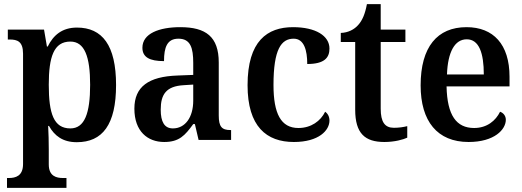

<svg xmlns="http://www.w3.org/2000/svg" viewBox="-20 -680 2538 933"><path d="M14 233H303V185H286C255 185 217 177 217 119V45C217 9 216 -33 214 -68H218C245 -20 285 11 353 11C478 11 544 -74 544 -267C544 -460 477 -546 354 -546C282 -546 239 -509 212 -454H208L194 -536H18V-488H27C64 -488 92 -479 92 -419V117C92 176 55 185 23 185H14ZM322 -56C241 -56 217 -128 217 -268C217 -403 241 -478 322 -478C391 -478 418 -405 418 -268C418 -129 391 -56 322 -56Z M778 10C851 10 879 -22 919 -77H927L945 0H1103V-48H1100C1058 -48 1043 -64 1043 -119V-376C1043 -502 980 -548 856 -548C753 -548 672 -517 672 -448C672 -402 707 -383 777 -383C777 -450 792 -492 847 -492C906 -492 919 -447 919 -374V-316L842 -313C702 -308 633 -259 633 -152C633 -42 697 10 778 10ZM820 -56C779 -56 761 -88 761 -147C761 -222 788 -261 872 -266L919 -269V-191C919 -110 880 -56 820 -56Z M1408 10C1530 10 1581 -47 1581 -94C1581 -113 1573 -128 1560 -137C1538 -92 1492 -58 1430 -58C1345 -58 1309 -128 1309 -267C1309 -441 1347 -492 1407 -492C1458 -492 1473 -435 1473 -369C1557 -369 1581 -400 1581 -444C1581 -506 1514 -548 1404 -548C1279 -548 1183 -481 1183 -266C1183 -65 1275 10 1408 10Z M1848 10C1898 10 1940 -2 1959 -11V-67C1939 -62 1918 -59 1894 -59C1850 -59 1830 -87 1830 -152V-476H1950V-536H1830V-660H1763C1754 -611 1740 -580 1721 -559C1702 -537 1672 -521 1636 -520V-476H1706V-147C1706 -31 1754 10 1848 10Z M2257 10C2383 10 2438 -51 2438 -98C2438 -118 2425 -132 2410 -137C2389 -94 2347 -58 2284 -58C2198 -58 2153 -119 2150 -260H2456V-307C2456 -465 2377 -548 2247 -548C2105 -548 2024 -452 2024 -265C2024 -91 2105 10 2257 10ZM2331 -318H2152C2156 -428 2190 -489 2248 -489C2308 -489 2331 -422 2331 -318Z"/></svg>

Font: Noto Serif Devanagari SemiCondensed SemiBold
Style: Regular
Weight: 600
Width: 4
Designer: Universal Thirst, Indian Type Foundry and the Monotype Design Team
Foundry: Monotype Imaging Inc.
Version: Version 2.004